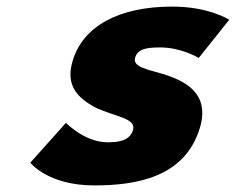

<svg xmlns="http://www.w3.org/2000/svg" viewBox="-20 -548 716 583"><path d="M503.2 -528C339.9 -528 231.9 -468 200.5 -363C177.4 -286 218.7 -250 266.8 -223C328 -193 394.9 -190 383.8 -153C373.6 -119 336.4 -116 306.2 -116C237.2 -116 180.2 -175 180.2 -175L72 -54C72 -54 125.4 15 265.8 15C392.8 15 541.8 -9 587 -160C618.4 -265 541.7 -303 472.5 -324C423.4 -338 382.2 -346 390.3 -373C397.5 -397 418.9 -404 466.1 -404C531.5 -404 583.4 -372 583.4 -372L676.1 -488C676.1 -488 615 -528 503.2 -528Z"/></svg>

Font: Hussar
Style: BdSuprExtOblThree
Weight: 700
Foundry: Cannot Into Space Fonts
Version: Version 2.00